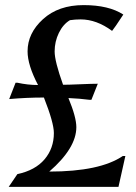

<svg xmlns="http://www.w3.org/2000/svg" viewBox="-20 -732 532 752"><path d="M191 -211Q191 -251 152 -350H150Q85 -350 16 -344L41 -408H48Q89 -399 129 -399Q88 -477 88 -531Q88 -602 148.5 -657Q209 -712 307.5 -712Q406 -712 463 -675Q427 -620 419 -611Q358 -656 296 -656Q274 -656 254 -653Q227 -637 210.5 -603Q194 -569 194 -530.5Q194 -492 227 -400Q248 -400 294 -402Q340 -404 363 -404L338 -341H331Q293 -346 248 -348Q279 -273 279 -234Q279 -152 173 -60Q371 -60 461 -121H471L444 0H14L48 -50Q118 -65 154.5 -108Q191 -151 191 -211Z"/></svg>

Font: Asul
Style: Regular
Weight: 400
Designer: Mariela Monsalve
Foundry: Mariela Monsalve
Version: Version 1.002